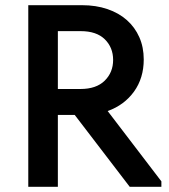

<svg xmlns="http://www.w3.org/2000/svg" viewBox="-20 -720 651 740"><path d="M296 -700Q350 -700 394 -685Q438 -670 469 -642.5Q500 -615 517 -576.5Q534 -538 534 -491Q534 -419 496.5 -367Q459 -315 395 -292L602 -21V0H480L268 -277H203V0H89V-700ZM290 -377Q351 -377 383.5 -409Q416 -441 416 -489Q416 -537 384 -568.5Q352 -600 291 -600H203V-377Z"/></svg>

Font: Tilda Sans Semibold
Style: Regular
Weight: 600
Designer: ParaType Ltd
Foundry: ParaType Ltd
Version: Version 1.009